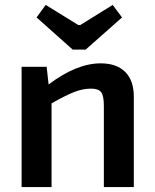

<svg xmlns="http://www.w3.org/2000/svg" viewBox="-20 -762 630 782"><path d="M276 -560 129 -691 166 -742 299 -660H307L439 -742L477 -691L329 -560ZM170 -490 178 -418Q292 -504 390 -504Q455 -504 490 -469Q525 -434 525 -368V0H403V-331Q403 -372 392 -386.5Q381 -401 351 -401Q317 -401 281.5 -387Q246 -373 190 -341V0H68V-490Z"/></svg>

Font: Exo 2.0 Semi Bold
Style: Regular
Weight: 600
Designer: Natanael Gama
Version: Version 1.001;PS 001.001;hotconv 1.0.70;makeotf.lib2.5.58329